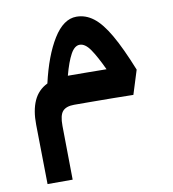

<svg xmlns="http://www.w3.org/2000/svg" viewBox="-78 -436 743 824"><g transform="rotate(-10 293.0 -24.0)"><path d="M63 319.3 59.1 60.1Q58.1 -2 76.9 -43.9Q95.7 -85.9 137.2 -106Q164.1 -223.6 208.5 -295.2Q252.9 -366.7 309.1 -366.7Q349.1 -366.7 383.3 -340.6Q417.5 -314.5 451.4 -255.6Q485.4 -196.8 524.9 -98.1L492.2 6.3Q452.6 5.4 403.1 4.9Q353.5 4.4 308.1 4.2Q262.7 3.9 234.4 3.9Q199.7 3.9 184.3 21Q168.9 38.1 169.4 84L172.4 319.3ZM229.5 -123.5Q268.1 -123.5 312.7 -123Q357.4 -122.6 397.9 -122.1Q370.6 -180.7 348.4 -213.1Q326.2 -245.6 302.2 -245.6Q279.8 -245.6 262.5 -213.9Q245.1 -182.1 229.5 -123.5Z"/></g></svg>

Font: CaskaydiaCove NF SemiBold
Style: Regular
Weight: 600
Designer: Aaron Bell
Foundry: Saja Typeworks
Version: Version 2111.001; VTT 6.35;Nerd Fonts 3.2.1